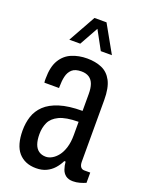

<svg xmlns="http://www.w3.org/2000/svg" viewBox="-140 -794 669 876"><g transform="rotate(20 195.0 -356.0)"><path d="M146.4 12Q118.8 12 97.5 3Q76.2 -6 60.9 -23.5Q45.7 -41.1 38.2 -67.9Q30.7 -94.6 30.7 -129.2Q30.7 -165.9 41 -197.7Q51.4 -229.5 76.9 -254Q102.5 -278.5 146.6 -292.4Q190.8 -306.4 257.5 -306.4V-388.9Q257.5 -416.9 250.8 -435.6Q244.1 -454.3 229.4 -464.2Q214.6 -474.1 191.6 -474.1Q161.2 -474.1 146.2 -460.4Q131.2 -446.6 126.1 -424.5Q120.9 -402.4 120.9 -374.9V-367.8H49.7Q48.7 -372.3 48.7 -377Q48.7 -381.8 48.7 -387.7Q48.7 -444.6 68.5 -477.4Q88.3 -510.3 122 -524.4Q155.8 -538.5 196.3 -538.5Q236.6 -538.5 267.6 -525.2Q298.6 -511.8 316 -478.8Q333.4 -445.8 333.4 -386.2V-88.2Q333.4 -70.9 339.9 -62.4Q346.4 -53.9 357.6 -53.9H386.6V-4.1Q373.9 1.5 357.9 6Q342 10.5 325.3 10.5Q303.6 10.5 290.4 0.6Q277.2 -9.3 271.3 -26.2Q265.4 -43.1 263.8 -62.6H257.4Q247.4 -41.8 232.1 -24.8Q216.9 -7.9 195.9 2Q174.9 12 146.4 12ZM170.7 -52.4Q185.1 -52.4 200.3 -60.9Q215.5 -69.3 228.5 -85.9Q241.5 -102.5 249.5 -128.4Q257.5 -154.3 257.5 -189.2V-253.4Q196 -252.9 164.1 -237.6Q132.2 -222.2 120.4 -196.8Q108.6 -171.3 108.6 -139.7Q108.6 -111.1 115.5 -91.6Q122.4 -72.2 136.4 -62.3Q150.5 -52.4 170.7 -52.4ZM89.5 -591 163.5 -723.5H221.9L296.3 -591H242.4L176.1 -712.6H210.4L142.6 -591Z"/></g></svg>

Font: Archivo SemiBold ExtraCondensed
Style: Regular
Weight: 600
Width: 2
Version: Version 2.001